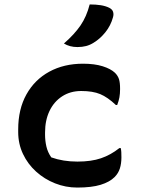

<svg xmlns="http://www.w3.org/2000/svg" viewBox="-20 -834 640 865"><path d="M354 -547Q406 -547 442.5 -535.5Q479 -524 498 -506Q511 -493 516 -477.5Q521 -462 521 -433Q521 -412 518 -395.5Q515 -379 508 -361H502Q465 -396 431.5 -410Q398 -424 346 -424Q297 -424 260 -400Q223 -376 203 -334Q183 -292 183 -237V-227Q183 -200 189 -174Q195 -148 211 -125Q264 -106 329 -106Q391 -106 435 -121Q479 -136 518 -167H524Q526 -158 526.5 -148.5Q527 -139 527 -125Q527 -97 520 -75Q513 -53 496 -36Q474 -14 433.5 -1.5Q393 11 328 11Q276 11 228 -8Q180 -27 142.5 -61Q105 -95 83.5 -140.5Q62 -186 62 -239V-251Q62 -342 99 -408.5Q136 -475 202 -511Q268 -547 354 -547ZM384 -814Q412 -814 434 -810.5Q456 -807 472 -799Q486 -792 489.5 -780.5Q493 -769 489 -756Q479 -719 455 -689Q431 -659 401 -641Q385 -631 367.5 -626.5Q350 -622 329 -622Q294 -622 268 -638Q315 -679 342.5 -719Q370 -759 384 -814Z"/></svg>

Font: Recursive Mn Csl St SmB
Style: Regular
Weight: 600
Monospace: yes
Version: Version 1.079;hotconv 1.0.112;makeotfexe 2.5.65598; ttfautoh